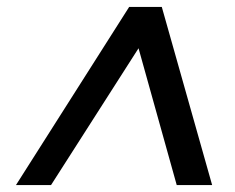

<svg xmlns="http://www.w3.org/2000/svg" viewBox="-20 -720 678 553"><path d="M26 -187 352 -700H446L591 -187H489L379 -581L127 -187Z"/></svg>

Font: DM Sans 20pt Medium
Style: Italic
Weight: 500
Italic angle: -10°
Version: Version 4.004;gftools[0.9.30]